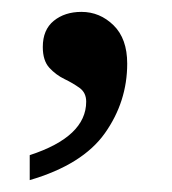

<svg xmlns="http://www.w3.org/2000/svg" viewBox="-20 -149 290 323"><path d="M30 112Q125 81 125 22Q125 7 114 -1Q103 -9 88.5 -16Q74 -23 63 -35Q52 -47 52 -70Q52 -99 70.5 -114Q89 -129 117 -129Q148 -129 171 -106.5Q194 -84 194 -42Q194 22 156.5 75Q119 128 30 154Z"/></svg>

Font: Noto Serif Grantha
Style: Regular
Weight: 400
Designer: Monotype Design Team
Foundry: Monotype Imaging Inc.
Version: Version 2.004; ttfautohint (v1.8.4.7-5d5b)